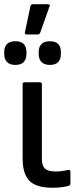

<svg xmlns="http://www.w3.org/2000/svg" viewBox="-40 -877 371 908"><path d="M208 11Q159 11 128 -2.5Q97 -16 82 -46.5Q67 -77 67 -127V-479Q67 -488 77 -488H149Q158 -488 158 -479V-127Q158 -93 173 -79.5Q188 -66 221 -66Q239 -66 253.5 -68Q268 -70 282 -73Q293 -75 293 -65V-8Q293 -2 284 2Q270 6 249.5 8.5Q229 11 208 11ZM86 -714Q75 -714 78 -725L104 -848Q106 -857 115 -857H187Q192 -857 194.5 -854Q197 -851 194 -846L150 -722Q147 -714 139 -714ZM33 -570Q6 -570 -7 -584Q-20 -598 -20 -621V-632Q-20 -655 -7 -668.5Q6 -682 33 -682Q60 -682 72.5 -668.5Q85 -655 85 -632V-621Q85 -598 72.5 -584Q60 -570 33 -570ZM196 -570Q169 -570 156 -584Q143 -598 143 -621V-632Q143 -655 156 -668.5Q169 -682 196 -682Q223 -682 235.5 -668.5Q248 -655 248 -632V-621Q248 -598 235.5 -584Q223 -570 196 -570Z"/></svg>

Font: Sofia Sans Semi Condensed Medium
Style: Regular
Weight: 500
Designer: Botio Nikoltchev, Ani Petrova
Foundry: lettersoup
Version: Version 4.100